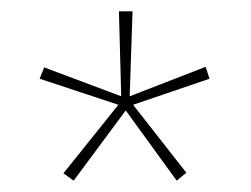

<svg xmlns="http://www.w3.org/2000/svg" viewBox="-20 -779 443 339"><path d="M214 -759H190L194 -609L58 -660L50 -640L189 -594L92 -473L110 -460L202 -584L292 -460L309 -474L215 -594L350 -640L343 -661L209 -609Z"/></svg>

Font: Noto Sans Lao UI Cond Thin
Style: Regular
Weight: 100
Width: 3
Designer: Monotype Design Team
Foundry: Monotype Imaging Inc.
Version: Version 2.000